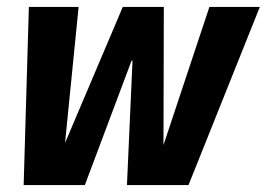

<svg xmlns="http://www.w3.org/2000/svg" viewBox="-20 -532 767 552"><path d="M727 -512 522 0H345L361 -358L358 -357L224 0H48L63 -512H206L167 -121L333 -512H451L450 -115L582 -512Z"/></svg>

Font: Decalotype
Style: Bold Italic
Weight: 700
Italic angle: -12°
Designer: Alfredo Marco Pradil
Foundry: Alfredo Marco Pradil
Version: Version 1.0